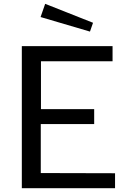

<svg xmlns="http://www.w3.org/2000/svg" viewBox="-20 -983 670 1003"><path d="M216 -963 192 -894 450 -818 466 -864ZM94 0H581V-78L193 -79V-335H472V-413H194V-663H568V-742H94Z"/></svg>

Font: 18Franklin
Style: Regular
Weight: 400
Designer: Pablo Impallari, Rodrigo Fuenzalida (Modified by Dan O. Williams)
Version: Version 0.025;PS 000.025;hotconv 1.0.88;makeotf.lib2.5.64775